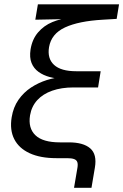

<svg xmlns="http://www.w3.org/2000/svg" viewBox="-20 -748 583 908"><path d="M330.1 140.1 346.2 45.4Q349.1 28.3 345.5 18.3Q341.8 8.3 330.1 4.2Q318.4 0 297.4 0H246.6Q170.9 0 120.1 -23.4Q69.3 -46.9 47.4 -90.1Q25.4 -133.3 35.2 -193.4Q43 -241.2 67.4 -276.1Q91.8 -311 126.7 -334Q161.6 -356.9 201.4 -369.4Q241.2 -381.8 279.8 -384.3V-374Q246.6 -375.5 215.8 -383.5Q185.1 -391.6 162.4 -408Q139.6 -424.3 129.2 -450.2Q118.7 -476.1 124.5 -514.2Q132.3 -562.5 159.9 -594.7Q187.5 -627 228 -643.8Q268.6 -660.6 314.9 -663.6L316.4 -658.2L147 -654.8L159.2 -727.5H543L531.7 -658.7L466.3 -654.8Q352.5 -648.4 287.6 -618.4Q222.7 -588.4 211.9 -524.9Q203.1 -471.2 235.6 -441.2Q268.1 -411.1 340.8 -411.1H456.1L443.8 -334.5H327.6Q270.5 -334.5 226.8 -319.1Q183.1 -303.7 156.2 -274.4Q129.4 -245.1 122.1 -202.6Q112.3 -142.1 147.5 -108.4Q182.6 -74.7 263.7 -74.7H305.7Q374 -74.7 406.7 -46.4Q439.5 -18.1 428.7 44.9L412.6 140.1Z"/></svg>

Font: Inter 24pt
Style: Italic
Weight: 400
Italic angle: -9.3988°
Designer: Rasmus Andersson
Foundry: rsms
Version: Version 4.001;git-66647c0bb